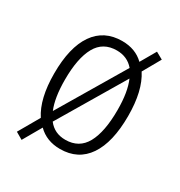

<svg xmlns="http://www.w3.org/2000/svg" viewBox="-154 -684 795 850"><g transform="rotate(30 243.0 -259.0)"><path d="M435 -267Q435 -133 386.5 -61.5Q338 10 246 10Q177 10 133 -34L79 60L43 39L104 -67Q57 -139 57 -267Q57 -401 106 -471.5Q155 -542 247 -542Q315 -542 358 -500L403 -578L439 -558L388 -468Q435 -396 435 -267ZM112 -267Q112 -175 135 -120L334 -455Q301 -494 247 -494Q177 -494 144.5 -435.5Q112 -377 112 -267ZM381 -267Q381 -359 357 -414L158 -79Q190 -37 246 -37Q316 -37 348.5 -96Q381 -155 381 -267Z"/></g></svg>

Font: Noto Sans Devanagari UI Condensed Light
Style: Regular
Weight: 300
Width: 3
Designer: Jelle Bosma - Monotype Design Team
Foundry: Monotype Imaging Inc.
Version: Version 2.004; ttfautohint (v1.8.4.7-5d5b)